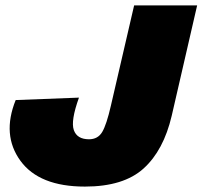

<svg xmlns="http://www.w3.org/2000/svg" viewBox="-20 -680 749 710"><path d="M294 10Q125 10 55.5 -85.5Q-14 -181 38 -310L272 -319Q241 -233 253 -199Q265 -165 309 -165Q342 -165 358 -192Q374 -219 390 -289L476 -660H709L615 -252Q585 -124 511 -57Q437 10 294 10Z"/></svg>

Font: Elaine Sans Black
Style: Italic
Weight: 900
Italic angle: -13°
Designer: Wei Huang
Foundry: Wei Huang
Version: Version 2.001;December 24, 2019;FontCreator 12.0.0.2547 64-b